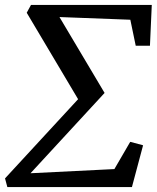

<svg xmlns="http://www.w3.org/2000/svg" viewBox="-32 -763 642 783"><path d="M77 -711 94.5 -743H587L579.5 -576.5H521.5L499.5 -682.5L210.5 -693.5L394.5 -384L92.5 -56.5L434.5 -73.5L499 -184.5L551.5 -170.5L506 0H-2L-11.5 -35.5L286.5 -358.5Z"/></svg>

Font: Merriweather 20pt
Style: Italic
Weight: 400
Italic angle: -7.8°
Version: Version 2.101